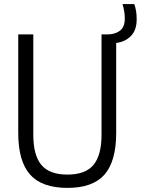

<svg xmlns="http://www.w3.org/2000/svg" viewBox="-20 -908 687 937"><path d="M309 9Q184.5 9 126.8 -56Q69 -121 69 -259.5V-740H142.5V-250.5Q142.5 -150.5 181.8 -103.2Q221 -56 309 -56Q397 -56 436.2 -103.2Q475.5 -150.5 475.5 -250.5V-740H504Q540.5 -740 564.8 -757.8Q589 -775.5 589 -817Q589 -837 586 -853.5Q583 -870 578 -888H635.5Q641.5 -870.5 644.2 -853.2Q647 -836 647 -813.5Q647 -761 618.8 -732.2Q590.5 -703.5 547 -698.5V-259.5Q547 -121 490 -56Q433 9 309 9Z"/></svg>

Font: Encode Sans Condensed
Style: Regular
Weight: 400
Width: 3
Designer: Multiple Designers
Foundry: Impallari Type
Version: Version 3.000; ttfautohint (v1.8.3) -l 8 -r 50 -G 200 -x 14 